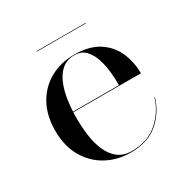

<svg xmlns="http://www.w3.org/2000/svg" viewBox="-135 -683 797 814"><g transform="rotate(-30 263.5 -276.0)"><path d="M280.5 10Q215 10 162.2 -18.8Q109.5 -47.5 78.5 -101.2Q47.5 -155 47.5 -230Q47.5 -305 77.8 -358.8Q108 -412.5 160 -441.2Q212 -470 277.5 -470Q351.5 -470 397 -440.2Q442.5 -410.5 463.2 -362.5Q484 -314.5 484 -260H114.5V-263H378Q378.5 -292 375 -327Q371.5 -362 361.2 -394Q351 -426 330.8 -446.8Q310.5 -467.5 277.5 -467.5Q240.5 -467.5 216.2 -446.8Q192 -426 178 -391.5Q164 -357 158.2 -315Q152.5 -273 152.5 -230Q152.5 -187.5 158.2 -145.2Q164 -103 178.8 -69Q193.5 -35 219.8 -14.2Q246 6.5 287 6.5Q364.5 6.5 414.2 -37.2Q464 -81 482.5 -142.5H485Q465.5 -77.5 414.8 -33.8Q364 10 280.5 10ZM147.5 -560V-562.5H387.5V-560Z"/></g></svg>

Font: Bodoni Moda 72pt
Style: Regular
Weight: 400
Designer: Owen Earl
Foundry: indestructible type
Version: Version 2.005